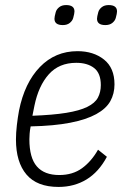

<svg xmlns="http://www.w3.org/2000/svg" viewBox="-20 -726 497 758"><path d="M211 12Q126 12 84.5 -37Q43 -86 43 -175Q43 -201 46.5 -231.5Q50 -262 55 -289Q77 -399 137.5 -461.5Q198 -524 286 -524Q349 -524 390.5 -491Q432 -458 432 -393Q432 -356 415.5 -326.5Q399 -297 360 -275.5Q321 -254 257.5 -241.5Q194 -229 101 -227Q98 -212 97 -198.5Q96 -185 96 -176Q96 -103 125.5 -69Q155 -35 214 -35Q267 -35 304 -62Q341 -89 367 -135L402 -107Q370 -47 321.5 -17.5Q273 12 211 12ZM281 -478Q213 -478 172.5 -432.5Q132 -387 116 -309L108 -269Q189 -272 241.5 -280.5Q294 -289 324.5 -304Q355 -319 366.5 -340.5Q378 -362 378 -390Q378 -437 351.5 -457.5Q325 -478 281 -478ZM228 -627Q195 -627 195 -652Q195 -660 200 -678Q203 -689 213.5 -697.5Q224 -706 241 -706Q274 -706 274 -681Q274 -673 269 -655Q266 -644 255.5 -635.5Q245 -627 228 -627ZM396 -627Q363 -627 363 -652Q363 -660 368 -678Q371 -689 381.5 -697.5Q392 -706 409 -706Q442 -706 442 -681Q442 -673 437 -655Q434 -644 423.5 -635.5Q413 -627 396 -627Z"/></svg>

Font: IBM Plex Sans Condensed Light
Style: Italic
Weight: 300
Width: 3
Italic angle: -11°
Designer: Mike Abbink, Paul van der Laan, Pieter van Rosmalen
Foundry: Bold Monday
Version: Version 1.3